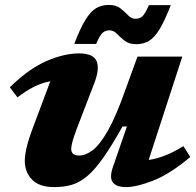

<svg xmlns="http://www.w3.org/2000/svg" viewBox="-20 -749 800 782"><path d="M440.5 -70.5 497 -234H479Q435 -155 400.2 -106Q365.5 -57 334.8 -31.2Q304 -5.5 272 3.8Q240 13 200.5 13Q140 13 110.5 -17.5Q81 -48 81 -94Q81 -116 88.5 -148.8Q96 -181.5 117.5 -238L185 -418Q149.5 -411.5 117.8 -395.2Q86 -379 51 -352.5L20 -393.5Q98.5 -470 170.2 -500.8Q242 -531.5 301.5 -531.5Q359 -531.5 373 -501Q387 -470.5 364 -410L293 -225.5Q280 -190.5 275 -171.8Q270 -153 270 -142.5Q270 -115.5 302.5 -115.5Q328.5 -115.5 357.2 -137Q386 -158.5 419.2 -216.5Q452.5 -274.5 491 -384L540 -518.5H722.5L585.5 -97.5Q619 -102.5 653 -115.8Q687 -129 727 -154L755 -109.5Q670.5 -39 603 -13Q535.5 13 493.5 13Q454.5 13 439.5 -6.2Q424.5 -25.5 440.5 -70.5ZM675.5 -728Q651 -664.5 630 -630Q609 -595.5 586.5 -582.2Q564 -569 535 -569Q505.5 -569 487.5 -583.2Q469.5 -597.5 456 -611.5Q442.5 -625.5 426 -625.5Q409.5 -625.5 398 -615.5Q386.5 -605.5 371.5 -570H282.5Q306.5 -633.5 327.8 -668Q349 -702.5 371.5 -715.8Q394 -729 423.5 -729Q453 -729 470.8 -714.8Q488.5 -700.5 502 -686.5Q515.5 -672.5 532 -672.5Q548.5 -672.5 559.8 -682.5Q571 -692.5 586.5 -728Z"/></svg>

Font: Newsreader 6pt
Style: Bold Italic
Weight: 700
Italic angle: -17°
Designer: Hugues Gentile
Foundry: Production Type
Version: Version 1.003; ttfautohint (v1.8.3)